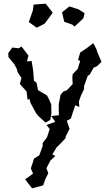

<svg xmlns="http://www.w3.org/2000/svg" viewBox="-20 -749 598 1046"><path d="M358 -714 318 -682 330 -630 374 -615 386 -604 434 -649 441 -677 408 -698ZM25 -460 26 -438 58 -399 71 -375 76 -356 97 -324 88 -292 125 -250 130 -205 140 -211 147 -187 176 -133 189 -117 228 -81 254 -96 260 -131 259 -180 248 -206 236 -229 187 -258 179 -299 165 -309 161 -360 158 -382 152 -417 127 -414 135 -446 97 -496 83 -486 47 -490ZM117 228 136 253 155 277 215 261 227 227 243 195 233 167 255 125 282 100 265 93 289 53 304 39 337 4 338 -6 359 -47 344 -91 366 -103 375 -131 390 -176 412 -166 410 -197 421 -228 438 -264V-280L458 -336L469 -343L490 -380L509 -389L533 -412L510 -466L505 -482L488 -514L453 -487L417 -463L405 -422L417 -417L403 -373L376 -345L374 -327L376 -291L344 -257L326 -251L310 -233L300 -181V-148L301 -121L259 -117L281 -85L233 -68L251 -46L236 -1L212 31L213 45L194 97L165 115L158 139L148 168L160 197ZM137 -629 180 -598 223 -620 244 -648 267 -680 229 -729 163 -724 159 -692Z"/></svg>

Font: チョークS
Style: Regular
Weight: 400
Designer: [Stick] Fontworks Inc.
Foundry: [Stick] Fontworks Inc.
Version: Version 1.200;FEAKit 1.0